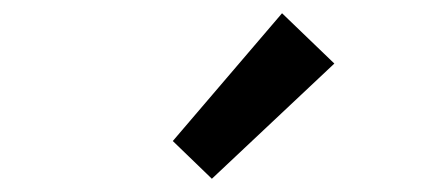

<svg xmlns="http://www.w3.org/2000/svg" viewBox="-20 -914 655 290"><path d="M300 -644 241 -701 406 -894 485 -818Z"/></svg>

Font: Noto Sans JP Thin Medium
Style: Regular
Weight: 500
Version: Version 2.004-H2;hotconv 1.0.118;makeotfexe 2.5.65603